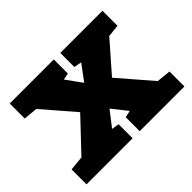

<svg xmlns="http://www.w3.org/2000/svg" viewBox="-116 -719 910 910"><g transform="rotate(-45 339.5 -264.0)"><path d="M11.2 0V-100.1L84.5 -107.4L231.9 -263.2L95.7 -420.9L24.9 -427.7V-528.3H320.3V-434.1L286.6 -427.2L343.8 -348.1L402.3 -426.8L363.8 -434.1V-528.3H646.5V-427.7L584.5 -420.9L454.1 -272L596.2 -107.4L667.5 -100.1V0H367.7V-93.8L402.3 -101.1L342.3 -176.8L282.7 -100.1L320.3 -93.8V0Z"/></g></svg>

Font: Roboto Slab Black
Style: Regular
Weight: 900
Designer: Google
Version: Version 2.000; ttfautohint (v1.8.1.43-b0c9)